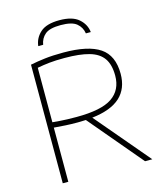

<svg xmlns="http://www.w3.org/2000/svg" viewBox="-134 -1038 973 1137"><g transform="rotate(-15 352.5 -469.0)"><path d="M108 0V-727Q150 -735.5 197.5 -741.2Q245 -747 311 -747Q463.5 -747 535.2 -698.5Q607 -650 607 -538Q607 -447.5 550.8 -395.5Q494.5 -343.5 377.5 -330L657 0H612.5L337 -326.5Q313.5 -325 288 -325Q245.5 -325 212.5 -327Q179.5 -329 142 -332V0ZM289 -358Q441.5 -358 507.2 -402.8Q573 -447.5 573 -536Q573 -603 545.8 -642Q518.5 -681 460.5 -697.5Q402.5 -714 310 -714Q254 -714 216.8 -710Q179.5 -706 142 -699V-365Q169 -362.5 190 -361Q211 -359.5 233.8 -358.8Q256.5 -358 289 -358ZM178 -822Q183.5 -871 221 -904.5Q258.5 -938 338 -938Q417.5 -938 456.2 -904Q495 -870 500 -822H470Q464 -860.5 435.2 -884.2Q406.5 -908 338 -908Q270 -908 242 -884.2Q214 -860.5 208 -822Z"/></g></svg>

Font: Encode Sans Exp Th
Style: Regular
Weight: 100
Width: 7
Designer: Multiple Designers
Foundry: Impallari Type
Version: Version 3.002; ttfautohint (v1.8.3) -l 8 -r 50 -G 200 -x 14 